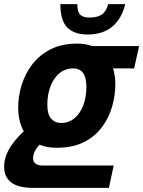

<svg xmlns="http://www.w3.org/2000/svg" viewBox="-50 -759 693 929"><path d="M110 150Q38 150 4 123.5Q-30 97 -30 48Q-30 4 -5.5 -38.5Q19 -81 65 -124Q38 -171 38 -240Q38 -294 55 -348.5Q72 -403 106.5 -448Q141 -493 195 -520.5Q249 -548 324 -548Q363 -548 396 -536H623L599 -428H497Q508 -393 508 -352Q508 -298 492.5 -243.5Q477 -189 443.5 -144Q410 -99 356 -71.5Q302 -44 224 -44Q177 -44 141 -59Q110 -24 110 6Q110 24 122.5 33Q135 42 157 42H500L477 150ZM245 -164Q283 -164 310.5 -187Q338 -210 353 -249.5Q368 -289 368 -339Q368 -428 304 -428Q266 -428 238 -405Q210 -382 194.5 -342Q179 -302 179 -252Q179 -206 197.5 -185Q216 -164 245 -164ZM373 -592Q310 -592 276 -625.5Q242 -659 242 -739H324Q324 -701 338.5 -687.5Q353 -674 383 -674Q420 -674 441.5 -688Q463 -702 474 -739H556Q538 -667 492.5 -629.5Q447 -592 373 -592Z"/></svg>

Font: Geist Mono
Style: Bold Italic
Weight: 700
Italic angle: -12°
Monospace: yes
Designer: Basement.studio, Andrés Briganti, Mateo Zaragoza
Foundry: Basement.studio, Vercel, Andrés Briganti, Guido Ferreyra, Mateo Zaragoza
Version: Version 1.500; ttfautohint (v1.8.4.7-5d5b)